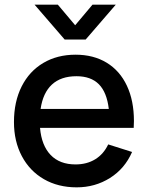

<svg xmlns="http://www.w3.org/2000/svg" viewBox="-20 -790 636 825"><path d="M477.5 -770 348 -620H258L128.5 -770H228.5L303 -681.5L377.5 -770ZM152 -240.5Q158.5 -165 197.5 -124.2Q236.5 -83.5 304.5 -83.5Q353 -83.5 389 -105.5Q425 -127.5 445 -169.5L547.5 -137Q516.5 -65.5 452.5 -25.2Q388.5 15 309.5 15Q229.5 15 168.5 -20.2Q107.5 -55.5 73.8 -119.2Q40 -183 40 -265.5Q40 -353 73 -418.5Q106 -484 166 -519.5Q226 -555 304.5 -555Q382 -555 438.5 -520.5Q495 -486 525.2 -421.8Q555.5 -357.5 555.5 -270Q555.5 -260.5 554.5 -240.5ZM154.5 -322H447.5Q439 -393.5 404.8 -428Q370.5 -462.5 308.5 -462.5Q242 -462.5 203.2 -426.8Q164.5 -391 154.5 -322Z"/></svg>

Font: Hauora SemiBold
Style: Regular
Weight: 600
Designer: Wayne Shih
Foundry: WCYS
Version: Version 1.001